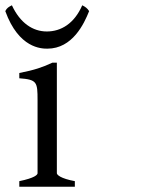

<svg xmlns="http://www.w3.org/2000/svg" viewBox="-39 -706 614 726"><path d="M176 -51V-469H159C123 -452 91 -441 34 -430V-410C101 -405 103 -396 103 -327V-51C103 -45 92 -33 34 -21V0H244V-21C190 -31 176 -45 176 -51ZM272 -686C242 -617 192 -587 138 -587C85 -587 37 -619 6 -686C-6 -680 -13 -676 -19 -664C32 -523 118 -522 140 -522C235 -522 279 -616 298 -664C291 -675 284 -680 272 -686Z"/></svg>

Font: Temporarium
Style: Regular
Weight: 400
Version: Version 1.1